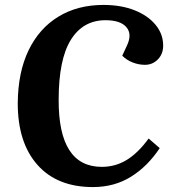

<svg xmlns="http://www.w3.org/2000/svg" viewBox="-20 -745 701 779"><path d="M495 -560Q517 -606 493 -634.5Q469 -663 408 -663Q317 -663 267.5 -583.5Q218 -504 218 -340Q217 -68 393 -68Q448 -68 494 -96Q540 -124 583 -183L628 -144Q579 -70 511.5 -28Q444 14 357 14Q212 14 132 -76Q52 -166 52 -326Q53 -452 96 -541Q139 -630 217 -677.5Q295 -725 400 -725Q471 -725 525.5 -703.5Q580 -682 611 -644.5Q642 -607 642 -560Q642 -526 620.5 -504Q599 -482 568 -482Q543 -482 518.5 -491.5Q494 -501 476 -519Z"/></svg>

Font: Literata 36pt
Style: Bold Italic
Weight: 700
Italic angle: -2°
Designer: Latin by Veronika Burian and Jose Scaglione. Greek by Irene Vlachou. Cyrillic by Vera Evstafieva
Foundry: TypeTogether
Version: Version 3.002